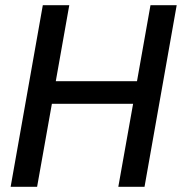

<svg xmlns="http://www.w3.org/2000/svg" viewBox="-20 -720 723 740"><path d="M436 0H537L661 -700H560L508 -407H195L247 -700H145L21 0H123L180 -320H493Z"/></svg>

Font: Uncut Sans Medium
Style: Italic
Weight: 500
Italic angle: -10°
Designer: Kasper Nordkvist
Foundry: Uncut Type
Version: Version 1.111;FEAKit 1.0